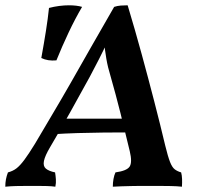

<svg xmlns="http://www.w3.org/2000/svg" viewBox="-50 -702 764 725"><path d="M-30 3Q-30 -12 -27.5 -25Q-25 -38 -20 -51Q-1 -56 12.5 -66.5Q26 -77 42 -98.5Q58 -120 82 -159Q113 -212 147 -269Q181 -326 217 -389Q253 -452 293.5 -523.5Q334 -595 381 -676Q393 -680 406 -681Q419 -682 432 -682Q460 -589 485 -497.5Q510 -406 532.5 -319Q555 -232 574 -152Q584 -111 592 -90.5Q600 -70 610 -62.5Q620 -55 634 -51Q637 -40 637.5 -26Q638 -12 637 3Q619 1 595 0.5Q571 0 548 0Q525 0 510 0Q497 0 480.5 0Q464 0 445.5 0.5Q427 1 409 1.5Q391 2 376 3Q376 -12 378.5 -26Q381 -40 386 -51Q429 -57 439.5 -73Q450 -89 440 -131Q423 -203 405 -274.5Q387 -346 367 -416Q357 -448 351.5 -480.5Q346 -513 342 -552H359Q341 -512 324 -479Q307 -446 289 -412Q253 -346 215.5 -279Q178 -212 139 -146Q120 -114 116 -94.5Q112 -75 123 -65.5Q134 -56 158 -51Q160 -39 161 -25Q162 -11 159 3Q145 1 127.5 0.5Q110 0 92 0Q74 0 57 0Q32 0 11 0.5Q-10 1 -30 3ZM149 -195 173 -254H430L435 -202Q390 -202 341 -201.5Q292 -201 242.5 -199.5Q193 -198 149 -195ZM163 -474Q130 -471 106 -483Q116 -538 123.5 -585.5Q131 -633 135 -672Q154 -677 173.5 -679.5Q193 -682 210 -682Q225 -682 237.5 -680.5Q250 -679 260 -676Q234 -632 209 -579Q184 -526 163 -474Z"/></svg>

Font: Vollkorn SemiBold
Style: Italic
Weight: 600
Italic angle: -11°
Designer: Friedrich Althausen
Foundry: Friedrich Althausen
Version: Version 5.000